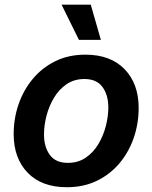

<svg xmlns="http://www.w3.org/2000/svg" viewBox="-20 -785 648 816"><path d="M264.2 10.7Q157.2 10.7 97.7 -50.8Q38.1 -112.3 38.1 -215.3Q38.1 -281.2 58.8 -341.6Q79.6 -401.9 119.1 -449.5Q158.7 -497.1 215.1 -524.9Q271.5 -552.7 342.8 -552.7Q449.7 -552.7 509.5 -491Q569.3 -429.2 569.3 -326.2Q569.3 -260.3 548.6 -199.7Q527.8 -139.2 488.3 -91.8Q448.7 -44.4 392.1 -16.8Q335.4 10.7 264.2 10.7ZM268.6 -92.8Q312 -92.8 344.5 -115Q377 -137.2 398.2 -172.9Q419.4 -208.5 429.9 -249.8Q440.4 -291 440.4 -328.1Q440.4 -381.3 415.5 -415.3Q390.6 -449.2 338.9 -449.2Q294.9 -449.2 262.7 -427Q230.5 -404.8 209.2 -369.1Q188 -333.5 177.5 -292.5Q167 -251.5 167 -213.4Q167 -160.6 191.7 -126.7Q216.3 -92.8 268.6 -92.8ZM315.4 -615.7 241.7 -765.1H365.7L408.7 -615.7Z"/></svg>

Font: Inter Semi Bold
Style: Italic
Weight: 600
Italic angle: -9.39999°
Designer: Rasmus Andersson
Foundry: rsms
Version: Version 4.000;git-3c8e0fc